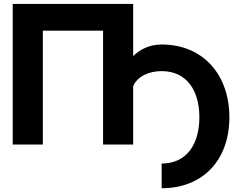

<svg xmlns="http://www.w3.org/2000/svg" viewBox="-20 -743 1232 987"><path d="M811 -377.4C939.5 -377.4 1004.9 -278.3 1004.9 -140.1C1004.9 -1.5 939.5 97.7 811 97.7V224.6C1024.9 224.6 1159.2 78.1 1159.2 -140.1C1159.2 -357.9 1024.9 -514.2 811 -514.2C745.6 -514.2 696.8 -486.8 664.6 -454.6V-722.7H45.4V0H200.2V-585.4H509.8V0H664.6V-300.3C686.5 -350.6 745.6 -377.4 811 -377.4Z"/></svg>

Font: Giphurs ExtraBold
Style: Regular
Weight: 800
Version: Version 1.000